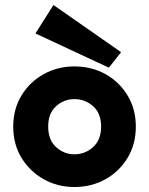

<svg xmlns="http://www.w3.org/2000/svg" viewBox="-20 -743 597 769"><path d="M278 6Q210 6 154.5 -25.5Q99 -57 66 -111Q33 -165 33 -236Q33 -306 66 -360.5Q99 -415 155 -446Q211 -477 278 -477Q347 -477 402.5 -446Q458 -415 491 -360.5Q524 -306 524 -236Q524 -166 491.5 -111.5Q459 -57 403 -25.5Q347 6 278 6ZM278 -125Q321 -125 353 -154Q385 -183 385 -236Q385 -289 353 -317.5Q321 -346 278 -346Q236 -346 204.5 -317.5Q173 -289 173 -236Q173 -183 204.5 -154Q236 -125 278 -125ZM416 -472 122 -609 194 -723 465 -534Z"/></svg>

Font: Lil Grotesk Black
Style: Regular
Weight: 900
Designer: Bastien Sozeau
Foundry: NBR — Bastien Sozeau
Version: Version 3.003; ttfautohint (v1.8.4.7-5d5b);gftools[0.9.33]